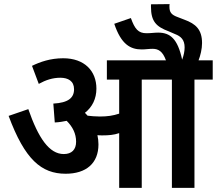

<svg xmlns="http://www.w3.org/2000/svg" viewBox="-20 -916 1057 936"><path d="M460 -212C460 -228 458 -243 455 -257C463 -256 472 -256 480 -256C509 -256 535 -258 561 -267V0H671V-528H818V0H928V-528H1017V-622H948C957 -645 965 -677 965 -706C965 -772 934 -800 879 -820L848 -832C814 -844 806 -857 806 -884C806 -888 806 -892 807 -896L716 -895C716 -891 716 -887 716 -883C716 -812 741 -786 803 -763L833 -750C862 -739 880 -722 880 -685C880 -666 876 -647 868 -625C846 -728 809 -757 751 -757C733 -757 716 -754 694 -754C654 -754 637 -775 618 -828L537 -800C571 -699 616 -675 671 -675C689 -675 706 -678 724 -678C752 -678 773 -666 789 -622H501V-528H561V-362C531 -352 503 -348 467 -348C444 -348 425 -350 407 -352C402 -357 398 -362 394 -366C430 -394 450 -435 450 -484C450 -570 392 -632 288 -632C225 -632 175 -614 136 -595L169 -507C203 -526 237 -537 274 -537C312 -537 341 -521 341 -481C341 -439 313 -415 240 -411L247 -319C268 -320 287 -323 305 -327C334 -298 351 -265 351 -225C351 -186 329 -165 291 -165C220 -165 167 -243 118 -384L22 -351C101 -138 182 -69 300 -69C400 -69 460 -120 460 -212Z"/></svg>

Font: Noto Sans Devanagari UI SemiCondensed SemiBold
Style: Regular
Weight: 600
Width: 4
Designer: Jelle Bosma - Monotype Design Team
Foundry: Monotype Imaging Inc.
Version: Version 2.004